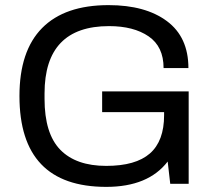

<svg xmlns="http://www.w3.org/2000/svg" viewBox="-20 -718 836 750"><path d="M395 12Q56 12 56 -343Q56 -519 144.5 -608.5Q233 -698 404 -698Q548 -698 632 -635.5Q716 -573 716 -452H619Q619 -536 560.5 -576Q502 -616 406 -616Q154 -616 154 -353V-332Q154 -196 215.5 -133Q277 -70 395 -70Q510 -70 565.5 -118.5Q621 -167 621 -268V-280H379V-361H717V0H645L635 -87Q559 12 395 12Z"/></svg>

Font: Archivo
Style: Regular
Weight: 400
Designer: Hector Gatti
Foundry: Omnibus-Type
Version: Version 2.001